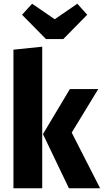

<svg xmlns="http://www.w3.org/2000/svg" viewBox="-20 -1008 556 1028"><path d="M206 0H52V-742L206 -758ZM364 -298 516 0H349L210 -290L354 -531H506ZM447 -929 319 -799H226L98 -929L152 -988L273 -905L394 -988Z"/></svg>

Font: Fira Sans Condensed
Style: Bold
Weight: 700
Width: 3
Designer: bBox Type GmbH & Carrois Corporate GbR & Edenspiekermann AG
Foundry: bBox Type GmbH & Carrois Corporate GbR & Edenspiekermann AG
Version: Version 4.301